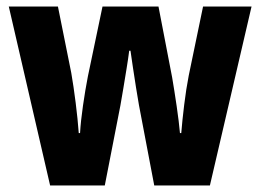

<svg xmlns="http://www.w3.org/2000/svg" viewBox="-20 -570 800 590"><path d="M407 -247Q403 -270 398 -301Q393 -332 388.5 -362.5Q384 -393 381 -414H377Q374 -390 369 -359.5Q364 -329 359 -298.5Q354 -268 350 -246L302 0H134L7 -550H158L199 -346Q206 -306 212.5 -254.5Q219 -203 222 -161H226Q228 -197 235 -245.5Q242 -294 250 -335L295 -550H467L509 -332Q516 -291 523 -243Q530 -195 533 -161H537Q540 -199 546 -248Q552 -297 560 -338L604 -550H753L625 0H454Z"/></svg>

Font: Noto Sans Armenian Condensed ExtraBold
Style: Regular
Weight: 800
Width: 3
Designer: Monotype Design Team
Foundry: Monotype Imaging Inc.
Version: Version 2.008; ttfautohint (v1.8.4.7-5d5b)